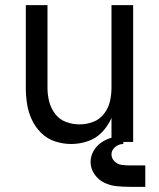

<svg xmlns="http://www.w3.org/2000/svg" viewBox="-20 -550 616 744"><path d="M256 8Q289 8 321 -3Q353 -14 376 -38.5Q399 -63 412 -93V0H496V-530H412V-210Q412 -183 406 -157Q400 -131 383 -109Q366 -87 340.5 -77.5Q315 -68 288 -68Q261 -68 235.5 -77.5Q210 -87 193.5 -109Q177 -131 170.5 -157Q164 -183 164 -210V-530H80V-210Q80 -178 85 -146.5Q90 -115 103.5 -86Q117 -57 140 -34.5Q163 -12 193.5 -2Q224 8 256 8ZM483 174H543V91H483Q467 91 451.5 89Q436 87 424 75.5Q412 64 412 48Q412 37 419 27.5Q426 18 436.5 13Q447 8 458 8V-22Q435 -22 413.5 -16.5Q392 -11 373 2Q354 15 342.5 35Q331 55 331 78Q331 103 346 125Q361 147 384 158Q407 169 432.5 171.5Q458 174 483 174Z"/></svg>

Font: Iosevka SS01 Extended
Style: Regular
Weight: 400
Width: 7
Monospace: yes
Designer: Belleve Invis
Foundry: Belleve Invis
Version: Version 3.4.7; ttfautohint (v1.8.3)